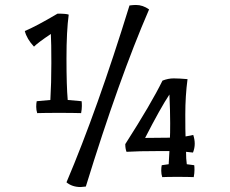

<svg xmlns="http://www.w3.org/2000/svg" viewBox="-20 -708 929 774"><path d="M305 46Q271 46 248 27Q372 -265 502 -686Q518 -688 528 -688Q556 -688 581 -670Q460 -391 326 44Q310 46 305 46ZM635 -383Q658 -392 680 -392Q702 -392 736 -389Q727 -321 727 -247Q727 -173 728 -158Q752 -162 759 -164Q765 -146 765 -128.5Q765 -111 758 -93Q731 -96 730 -96Q730 -67 733 -46L763 -42Q764 -36 764 -23Q764 -10 761 6Q736 5 695 5Q654 5 634 6Q630 -6 630 -19.5Q630 -33 632 -42L660 -46Q660 -47 663 -99H619Q538 -99 490 -96Q485 -109 485 -127Q590 -291 635 -383ZM665 -153Q666 -164 666 -212Q666 -260 663 -327Q627 -273 565 -152Q635 -153 665 -153ZM257 -649Q248 -583 248 -472Q248 -361 253 -305L309 -300Q310 -294 310 -281Q310 -268 307 -252Q273 -253 218 -253Q163 -253 130 -252Q126 -264 126 -277.5Q126 -291 128 -300L183 -305Q187 -372 187 -454Q187 -536 185 -571Q134 -537 117 -520Q88 -551 80 -583Q124 -601 212 -653Q248 -653 257 -649Z"/></svg>

Font: Port Lligat Slab
Style: Regular
Weight: 400
Designer: Dario Muhafara, Eduardo Rodriguez Tunni
Foundry: Tipo
Version: Version 1.002